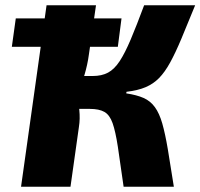

<svg xmlns="http://www.w3.org/2000/svg" viewBox="-20 -710 762 730"><path d="M25 -532 40 -640H442L428 -532ZM722 -690Q692 -616 669.5 -562.5Q647 -509 627 -472.5Q607 -436 585 -413.5Q563 -391 533.5 -378.5Q504 -366 461 -361L460 -355Q500 -349 526 -337.5Q552 -326 569 -302.5Q586 -279 597 -240.5Q608 -202 618 -143Q628 -84 641 0H450Q437 -94 428 -152.5Q419 -211 408 -242Q397 -273 377 -284.5Q357 -296 321 -296L332 -421Q367 -421 391 -434Q415 -447 435 -477.5Q455 -508 477 -560Q499 -612 528 -690ZM345 -690 318 -503Q313 -465 301 -424.5Q289 -384 271 -355Q278 -327 281.5 -292.5Q285 -258 280 -227L248 0H60L157 -690ZM379 -421 362 -296H243L260 -421Z"/></svg>

Font: Exo 2 ExtraBold
Style: Italic
Weight: 800
Italic angle: -8°
Designer: Natanael Gama
Foundry: Natanael Gama
Version: Version 2.010